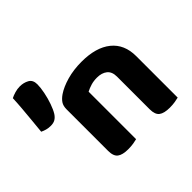

<svg xmlns="http://www.w3.org/2000/svg" viewBox="-150 -820 1015 1015"><g transform="rotate(-45 357.5 -312.5)"><path d="M656.9 -311.1V-216.7H508.5V-306.3Q508.5 -343.3 486.9 -360.6Q465.2 -377.8 429.7 -377.8Q404.9 -377.8 384.2 -371.6Q363.4 -365.4 346 -356.2V-216.7H197.6V-372.8Q197.6 -398.3 208.4 -414.5Q219.2 -430.6 239.4 -444.4Q271.5 -466.2 321.3 -480.5Q371.2 -494.8 431.2 -494.8Q539 -494.8 597.9 -447.2Q656.9 -399.6 656.9 -311.1ZM197.6 -262.6H346V-1.2Q336.4 1.5 318.5 4.4Q300.5 7.3 279.4 7.3Q237.1 7.3 217.3 -7.7Q197.6 -22.6 197.6 -62.2ZM508.5 -262.6H656.9V-1.2Q647.3 1.5 629.2 4.4Q611.1 7.3 590.2 7.3Q547.7 7.3 528.1 -7.7Q508.5 -22.6 508.5 -62.2ZM134.5 -401.3Q124.4 -385.8 111.1 -377.7Q97.8 -369.7 77 -369.7Q60.4 -369.7 46.2 -373.6Q32 -377.5 19.1 -383.8Q22.6 -420.2 26.6 -461.2Q30.6 -502.3 33.9 -542.2Q37.3 -582.2 38.5 -615.2Q51.3 -622 70.6 -627.7Q89.8 -633.4 108.4 -633.4Q136.8 -633.4 159.5 -620.8Q182.2 -608.3 182.2 -575.4Q182.2 -551 175.4 -517.2Q168.6 -483.4 157.6 -452.1Q146.6 -420.8 134.5 -401.3Z"/></g></svg>

Font: Baloo Bhaijaan 2
Style: Regular
Weight: 400
Designer: Sanskriti Dholi, Noopur Datye and Ek Type
Foundry: Ek Type
Version: Version 1.701